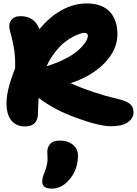

<svg xmlns="http://www.w3.org/2000/svg" viewBox="-20 -777 804 1128"><path d="M126 -34.2Q76.2 -34.2 47.1 -68.6Q18.1 -103 18.1 -172.9Q18.1 -248 68.8 -375Q70.8 -431.6 64 -480.5Q57.1 -529.3 39.1 -592.8Q27.8 -630.4 44.2 -656.2Q60.5 -682.1 101.1 -682.1Q182.6 -682.1 211.9 -605Q267.6 -675.3 340.1 -716.1Q412.6 -756.8 490.2 -756.8Q537.1 -756.8 572.3 -742.9Q607.4 -729 628.4 -704.1Q649.4 -679.2 659.7 -647.2Q669.9 -615.2 669.9 -576.2Q669.9 -484.4 594.2 -406.5Q518.6 -328.6 394 -288.1Q528.3 -229 671.9 -195.8Q722.2 -184.1 743.2 -166.7Q764.2 -149.4 764.2 -116.2Q764.2 -81.5 730.5 -58.3Q696.8 -35.2 631.8 -35.2Q565.4 -35.2 430.9 -83.7Q296.4 -132.3 207 -202.1Q203.1 -146.5 203.1 -111.8Q203.1 -34.2 126 -34.2ZM476.1 -584Q468.3 -584 452.4 -579.6Q436.5 -575.2 410.4 -561.8Q384.3 -548.3 358.4 -527.8Q332.5 -507.3 303.7 -470.7Q274.9 -434.1 253.9 -388.2Q304.7 -403.3 347.2 -423.6Q389.6 -443.8 416.5 -463.4Q443.4 -482.9 461.9 -503.2Q480.5 -523.4 488.3 -539.3Q496.1 -555.2 496.1 -566.9Q496.1 -584 476.1 -584ZM283.2 331.1Q228 331.1 228 289.1Q228 268.1 241.2 235.8Q250.5 214.4 254.6 194.6Q258.8 174.8 259.3 164.3Q259.8 153.8 258.8 137Q257.8 120.1 257.8 115.2Q257.8 85.9 275.9 67.4Q293.9 48.8 329.1 48.8Q377.9 48.8 408 73.2Q438 97.7 438 136.2Q438 225.1 380.9 285.2Q339.8 331.1 283.2 331.1Z"/></svg>

Font: Shantell Sans Irregular Bouncy
Style: Regular
Weight: 800
Designer: Stephen Nixon, Anya Danilova, Shantell Martin
Foundry: Arrow Type
Version: Version 1.006;[9816181b4]